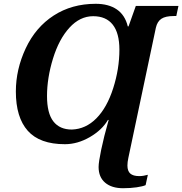

<svg xmlns="http://www.w3.org/2000/svg" viewBox="-20 -745 954 1005"><path d="M548.8 -117.2H544.9Q514.2 -64.5 450 -27.3Q385.7 9.8 319.8 9.8Q188 9.8 125.5 -60.3Q63 -130.4 63 -266.1Q63 -381.8 114.7 -492.2Q166.5 -602.5 261.2 -663.8Q356 -725.1 481 -725.1Q548.3 -725.1 591.3 -695.8Q634.3 -666.5 648.9 -606.9H652.8L690.9 -713.9H914.1L902.8 -661.1H890.1Q846.2 -661.1 824.7 -646.7Q803.2 -632.3 795.9 -600.1L651.9 81.1Q649.4 92.3 648.2 102.5Q647 112.8 647 121.1Q647 150.4 662.1 163.6Q677.2 176.8 709 176.8Q721.2 176.8 731.9 174.8Q742.7 172.9 753.9 169.9L742.2 224.1Q728 230.5 695.6 235.4Q663.1 240.2 624 240.2Q564.5 240.2 530.3 211.2Q496.1 182.1 496.1 128.9Q496.1 104 509.8 38.1Q523.4 -27.8 548.8 -117.2ZM356 -66.9Q428.7 -69.3 484.4 -125.5Q540 -181.6 572.5 -283.2Q605 -384.8 605 -484.9Q605 -571.8 570.1 -616Q535.2 -660.2 467.8 -660.2Q398.4 -660.2 343.5 -600.1Q288.6 -540 257.3 -438.2Q226.1 -336.4 226.1 -242.2Q226.1 -152.3 259.3 -109.6Q292.5 -66.9 356 -66.9Z"/></svg>

Font: Droid Serif
Style: Bold Italic
Weight: 700
Italic angle: -12°
Designer: Monotype Design team
Foundry: Monotype Imaging Inc.
Version: Version 1.03